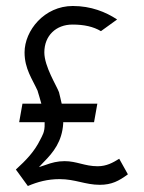

<svg xmlns="http://www.w3.org/2000/svg" viewBox="-20 -610 480 641"><path d="M33 -44 73 11C106 -3 139 -12 179 -12C231 -12 265 7 313 7C353 7 377 -6 407 -28L378 -80C357 -67 336 -55 306 -55C263 -55 236 -72 196 -72C172 -72 153 -67 131 -59L110 -52L125 -68C159 -102 187 -138 191 -197V-202H294L305 -264H186L185 -268C183 -279 180 -288 177 -302C169 -324 128 -388 128 -435C128 -491 167 -528 222 -528C261 -528 292 -521 317 -506L371 -545C333 -570 284 -590 223 -590C128 -590 62 -508 62 -435C62 -380 88 -346 106 -306V-305C110 -293 113 -281 116 -271L118 -264H55L44 -202H129V-197C130 -169 121 -157 114 -143C95 -104 67 -75 33 -44Z"/></svg>

Font: Charger Sport
Style: Lit
Weight: 300
Designer: Jasper
Foundry: Cannot Into Space Fonts
Version: Version 1.1